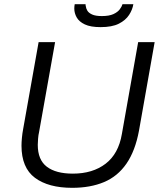

<svg xmlns="http://www.w3.org/2000/svg" viewBox="-20 -888 775 920"><path d="M326 12Q212 12 147.5 -36Q83 -84 83 -190Q83 -206 85 -227.5Q87 -249 91 -270L165 -686H244L167 -254Q164 -242 162.5 -224Q161 -206 161 -194Q161 -122 204.5 -89Q248 -56 329 -56Q424 -56 486 -103.5Q548 -151 564 -246L642 -686H721L646 -262Q628 -165 586 -104Q544 -43 478.5 -15.5Q413 12 326 12ZM462 -758Q414 -758 386.5 -771Q359 -784 347.5 -804.5Q336 -825 336 -847Q336 -852 336.5 -857.5Q337 -863 338 -868H390Q390 -866 390 -863.5Q390 -861 391 -859Q392 -848 398.5 -837Q405 -826 421.5 -818.5Q438 -811 468 -811Q503 -811 523.5 -820.5Q544 -830 554 -843.5Q564 -857 567 -868H619Q615 -842 598.5 -816.5Q582 -791 549.5 -774.5Q517 -758 462 -758Z"/></svg>

Font: Archivo SemiBold Light
Style: Italic
Weight: 300
Italic angle: -10°
Version: Version 2.001